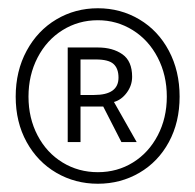

<svg xmlns="http://www.w3.org/2000/svg" viewBox="-20 -804 473 465"><path d="M18 -570Q18 -632 44.5 -681Q71 -730 116.5 -757Q162 -784 217 -784Q272 -784 317.5 -757Q363 -730 389 -681Q415 -632 415 -570Q415 -508 389 -460Q363 -412 317.5 -385.5Q272 -359 217 -359Q162 -359 116.5 -385.5Q71 -412 44.5 -460Q18 -508 18 -570ZM384 -570Q384 -622 362 -664.5Q340 -707 301.5 -731Q263 -755 217 -755Q170 -755 131.5 -731Q93 -707 71 -664.5Q49 -622 49 -570Q49 -518 71 -476Q93 -434 131.5 -410.5Q170 -387 217 -387Q264 -387 302 -410.5Q340 -434 362 -476Q384 -518 384 -570ZM144 -689H217Q253 -689 276.5 -672.5Q300 -656 300 -618Q300 -597 287 -579.5Q274 -562 256 -557L311 -460H274L230 -546H175V-460H144ZM267 -616Q267 -638 255 -649Q243 -660 212 -660H175V-574H208Q267 -574 267 -616Z"/></svg>

Font: Merged Yaku Han JP Thin
Style: Regular
Weight: 250
Designer: Ryoko NISHIZUKA 西塚涼子 (kana, bopomofo & ideographs); Paul D. Hunt (Latin, Greek & Cyrillic); Sandoll Communications 산돌커뮤니
Foundry: Adobe
Version: Version 2.004